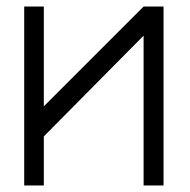

<svg xmlns="http://www.w3.org/2000/svg" viewBox="-20 -617 580 587"><path d="M480 -50H419V-508L114 -200V-50H54V-597H114V-292L419 -597H480Z"/></svg>

Font: 3270 Nerd Font
Style: Regular
Weight: 400
Monospace: yes
Version: Version 3.0.1;Nerd Fonts 3.3.0